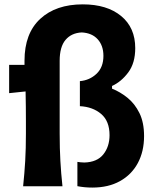

<svg xmlns="http://www.w3.org/2000/svg" viewBox="-20 -846 716 872"><path d="M399.4 5.9Q363.3 5.9 331.5 -0.5V-110.8Q337.9 -109.9 345.9 -108.9Q354 -107.9 362.8 -107.9Q420.9 -109.4 449.2 -144.8Q477.5 -180.2 477.5 -232.4Q477.5 -295.9 439.5 -328.4Q401.4 -360.8 342.8 -363.8V-477.5Q387.2 -481.4 418.5 -511Q449.7 -540.5 449.7 -592.3Q449.7 -638.7 423.8 -667.5Q397.9 -696.3 351.1 -698.7Q304.2 -696.3 277.6 -664.8Q251 -633.3 251 -569.8V-239.7Q251 -170.9 254.2 -115.2Q257.3 -59.6 263.7 0H85Q91.3 -59.6 94.5 -115.2Q97.7 -170.9 97.7 -239.7V-294.4Q97.7 -362.8 96.2 -430.7L21.5 -422.9V-551.3H91.3V-570.3Q91.3 -694.3 162.6 -760.3Q233.9 -826.2 356 -826.2Q465.8 -826.2 530 -773.4Q594.2 -720.7 594.2 -627.4Q594.2 -559.6 562.5 -517.1Q530.8 -474.6 488.8 -455.6V-443.4Q525.9 -428.7 559.1 -401.9Q592.3 -375 613.3 -332.5Q634.3 -290 634.3 -228Q634.3 -158.2 606 -105.5Q577.6 -52.7 524.9 -23.4Q472.2 5.9 399.4 5.9Z"/></svg>

Font: Pinar Bold
Style: Regular
Weight: 700
Designer: Amin Abedi
Version: Version 3.000